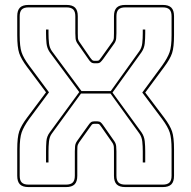

<svg xmlns="http://www.w3.org/2000/svg" viewBox="-20 -750 777 780"><path d="M177 -135V-90H167V-135Q167 -157 168.5 -176.5Q170 -196 182 -212L302 -376L182 -538Q171 -554 169 -573.5Q167 -593 167 -615V-630H177V-615Q177 -594 179 -575Q181 -556 191 -542L311 -380H430L546 -542Q556 -556 558 -575Q560 -594 560 -615V-630H570V-615Q570 -593 568 -573.5Q566 -554 555 -538L437 -374L555 -212Q566 -196 568 -176.5Q570 -157 570 -135V-90H560V-135Q560 -156 558 -175Q556 -194 546 -208L429 -370H309L191 -208Q181 -195 179 -175.5Q177 -156 177 -135ZM284 -36V-135Q284 -145 285 -156Q286 -167 293 -177L338 -240Q344 -249 349 -253Q354 -257 362 -257H376Q384 -257 389 -253Q394 -249 400 -240L444 -177Q451 -167 452 -156Q453 -145 453 -135V-36Q453 -17 461.5 -8.5Q470 0 489 0H641Q660 0 668.5 -8.5Q677 -17 677 -36V-143Q677 -189 669.5 -212Q662 -235 639 -266L558 -374L639 -484Q661 -515 669 -538Q677 -561 677 -607V-684Q677 -703 668.5 -711.5Q660 -720 641 -720H489Q470 -720 461.5 -711.5Q453 -703 453 -684V-615Q453 -605 452 -594Q451 -583 444 -573L399 -510Q393 -502 388 -497.5Q383 -493 375 -493H363Q355 -493 349.5 -497.5Q344 -502 339 -510L295 -573Q288 -583 287 -594Q286 -605 286 -615V-684Q286 -703 277.5 -711.5Q269 -720 250 -720H96Q77 -720 68.5 -711.5Q60 -703 60 -684V-607Q60 -561 67.5 -538Q75 -515 98 -484L179 -375L98 -266Q76 -235 68 -212Q60 -189 60 -143V-36Q60 -17 68.5 -8.5Q77 0 96 0H248Q267 0 275.5 -8.5Q284 -17 284 -36ZM248 10H96Q72 10 61 -1Q50 -12 50 -36V-143Q50 -192 58 -216Q66 -240 90 -272L167 -375L90 -478Q66 -510 58 -534Q50 -558 50 -607V-684Q50 -708 61 -719Q72 -730 96 -730H250Q274 -730 285 -719Q296 -708 296 -684V-615Q296 -606 296.5 -596.5Q297 -587 303 -579L347 -515Q351 -510 354 -506.5Q357 -503 363 -503H375Q381 -503 384 -507Q387 -511 391 -516L436 -579Q442 -587 442.5 -596.5Q443 -606 443 -615V-684Q443 -708 454 -719Q465 -730 489 -730H641Q665 -730 676 -719Q687 -708 687 -684V-607Q687 -558 679 -534Q671 -510 647 -478L570 -374L647 -272Q671 -240 679 -216Q687 -192 687 -143V-36Q687 -12 676 -1Q665 10 641 10H489Q465 10 454 -1Q443 -12 443 -36V-135Q443 -144 442.5 -153Q442 -162 436 -171L392 -234Q388 -240 385 -243.5Q382 -247 376 -247H362Q356 -247 353 -243.5Q350 -240 346 -234L301 -171Q295 -162 294.5 -153Q294 -144 294 -135V-36Q294 -12 283 -1Q272 10 248 10Z"/></svg>

Font: Bungee Outline
Style: Regular
Weight: 400
Designer: David Jonathan Ross
Foundry: David Jonathan Ross
Version: Version 1.000;PS 1.0;hotconv 1.0.72;makeotf.lib2.5.5900